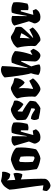

<svg xmlns="http://www.w3.org/2000/svg" viewBox="1382 -2228 1042 3881"><g transform="rotate(-90 1902.5 -287.0)"><path d="M47.9 -308.6Q27.8 -447.3 18.8 -516.4Q9.8 -585.4 9.3 -616.2Q27.8 -657.7 66.7 -706.8Q105.5 -755.9 184.1 -787.6Q237.8 -775.4 272.5 -769.8Q307.1 -764.2 337.4 -764.2Q352.5 -764.2 367.2 -765.6Q372.6 -754.9 372.6 -735.4Q372.6 -701.7 357.4 -660.2Q342.3 -618.7 322.3 -600.1Q282.7 -603 259 -612.8Q235.4 -622.6 224.4 -634Q213.4 -645.5 197.8 -667L207.5 -498.5L334.5 -536.1Q348.6 -514.6 348.6 -474.6Q348.6 -440.9 339.8 -405.5Q331.1 -370.1 321.8 -356.9Q294.9 -356 267.1 -365.2Q239.3 -374.5 216.3 -386.7Q230.5 -115.7 230.5 22.9Q230.5 67.9 229 104.5Q224.6 131.3 201.9 156Q179.2 180.7 147.9 196.3Q116.7 211.9 88.4 213.9Q50.3 207 25.4 186.5Q0.5 166 -17.6 140.6Q-18.1 115.7 -14.4 99.1Q-10.7 82.5 -1 54.7L98.1 69.8Q91.3 -0.5 79.6 -86.9Q67.9 -173.3 47.9 -308.6Z M862.8 -370.6Q862.8 -302.2 850.8 -215.1Q838.9 -127.9 825.2 -78.1Q816.9 -67.9 793 -52.7Q769 -37.6 745.1 -25.4Q712.9 -9.3 689.5 -1Q666 7.3 642.6 9.8Q609.4 6.8 564.5 -4.9Q519.5 -16.6 480.7 -33Q441.9 -49.3 424.8 -66.4Q409.7 -163.1 401.6 -233.4Q393.6 -303.7 393.6 -370.1Q393.6 -431.2 402.3 -491.2Q416 -508.3 458 -529.5Q500 -550.8 547.4 -567.6Q594.7 -584.5 620.1 -587.9Q660.6 -584 707.5 -568.4Q754.4 -552.7 794.2 -529.8Q834 -506.8 855 -481.9Q859.4 -460.4 861.1 -436.8Q862.8 -413.1 862.8 -370.6ZM565.4 -289.6Q565.4 -211.4 572.3 -142.6Q612.3 -116.2 653.3 -107.4L680.2 -126Q684.1 -166.5 684.1 -234.4Q684.1 -311 675.8 -390.6L600.6 -421.4L571.3 -407.2Q565.4 -348.6 565.4 -289.6Z M1106.4 -339.4Q1119.6 -420.9 1131.6 -477.8Q1143.6 -534.7 1159.2 -569.3Q1189.9 -576.2 1221.7 -576.2Q1266.1 -576.2 1304 -564Q1341.8 -551.8 1365.7 -535.2Q1370.1 -504.4 1370.1 -470.7Q1370.1 -415.5 1361.1 -357.7Q1352.1 -299.8 1340.3 -252.4Q1303.7 -231.9 1263.2 -231.9Q1238.8 -231.9 1208.5 -239.3Q1209 -256.3 1209 -320.3Q1209 -367.2 1208.5 -384.8L1184.6 -388.7Q1166.5 -335.4 1130.9 -197.8L1113.8 -133.8L1203.1 -145.5L1231 -80.1Q1202.1 -34.7 1161.1 -12.5Q1120.1 9.8 1072.3 9.8Q1044.9 9.8 1023.9 4.9Q1002.9 0 988.3 -13.7Q980 -21 969 -36.1Q958 -51.3 949.5 -70.1Q940.9 -88.9 940.9 -106Q940.9 -116.7 944.3 -125.5L983.4 -222.2L896 -519Q915 -546.4 948.7 -561.3Q982.4 -576.2 1020.5 -576.2Q1060.5 -576.2 1091.3 -561L1087.9 -267.1L1093.3 -266.1Q1095.7 -277.8 1099.9 -301.5Q1104 -325.2 1106.4 -339.4Z M1586.9 -355Q1637.7 -328.1 1708.5 -281.5Q1779.3 -234.9 1804.2 -203.6Q1804.7 -197.8 1804.7 -186Q1804.7 -158.7 1800.5 -131.3Q1796.4 -104 1788.6 -82Q1756.8 -51.3 1725.1 -28.3Q1693.4 -5.4 1656.7 9.8Q1615.7 8.3 1576.4 1.2Q1537.1 -5.9 1486.8 -17.1Q1456.5 -24.4 1440.9 -26.9Q1417.5 -69.3 1417.5 -107.4Q1417.5 -128.4 1423.1 -144Q1428.7 -159.7 1434.6 -169.4Q1440.4 -179.2 1441.9 -182.6Q1488.3 -181.2 1531.5 -159.4Q1574.7 -137.7 1626 -100.1L1649.9 -111.8Q1653.3 -130.4 1653.3 -157.7Q1653.3 -170.4 1652.8 -175.8Q1630.9 -182.1 1599.1 -193.8Q1542.5 -214.8 1492.9 -240.7Q1443.4 -266.6 1425.3 -290Q1418.9 -314.5 1416.7 -364Q1414.6 -413.6 1414.6 -451.7Q1414.6 -464.8 1430.4 -482.9Q1446.3 -501 1466.8 -517.3Q1487.3 -533.7 1501.5 -542Q1529.3 -558.6 1566.4 -573.2Q1603.5 -587.9 1628.9 -587.9Q1642.1 -587.9 1658.2 -581.3Q1674.3 -574.7 1697.8 -562.5Q1721.7 -550.3 1728 -547.9L1806.6 -521.5Q1811.5 -504.9 1811.5 -485.8Q1811.5 -448.7 1792.5 -409.4Q1773.4 -370.1 1738.8 -334Q1709 -346.2 1669.2 -380.9Q1629.4 -415.5 1604 -450.2L1591.3 -445.8Z M1855 -454.1Q1855 -472.7 1885 -499.8Q1915 -526.9 1942.4 -543Q1967.8 -558.1 2002.7 -573Q2037.6 -587.9 2058.1 -587.9Q2072.3 -587.9 2093.3 -578.9Q2114.3 -569.8 2147 -552.7L2170.4 -540.5L2261.2 -517.1Q2263.7 -499 2263.7 -485.8Q2263.7 -441.4 2246.8 -402.3Q2230 -363.3 2208 -338.1Q2186 -313 2172.9 -309.1Q2144.5 -325.7 2122.3 -351.1Q2100.1 -376.5 2072.3 -415L2058.6 -434.1Q2063 -397.5 2063 -342.8Q2063 -291 2058.6 -238.8Q2054.2 -186.5 2045.9 -146.5L2055.2 -138.7Q2072.8 -146 2121.1 -170.2Q2169.4 -194.3 2210.4 -216.3L2259.8 -141.6Q2247.6 -118.7 2208.3 -82Q2168.9 -45.4 2122.6 -17.8Q2076.2 9.8 2041 9.8Q2022 9.8 1996.1 -4.4Q1970.2 -18.6 1953.9 -31Q1937.5 -43.5 1914.6 -62Q1898.9 -75.7 1893.3 -85Q1887.7 -94.2 1887.7 -105Q1887.7 -109.9 1888.2 -114.3Q1888.7 -118.7 1889.2 -122.1Q1892.1 -139.6 1892.1 -155.8Q1892.1 -229 1884.3 -306.9Q1876.5 -384.8 1862.8 -424.3Q1862.3 -426.8 1858.6 -437.5Q1855 -448.2 1855 -454.1Z M2600.1 -381.3Q2568.8 -313.5 2547.4 -268.6Q2525.9 -223.6 2501 -175.8Q2517.6 -127 2527.3 -91.1Q2537.1 -55.2 2542 -11.7Q2512.7 9.8 2458 9.8Q2419.4 9.8 2382.6 -1.2Q2345.7 -12.2 2328.1 -32.2Q2337.4 -88.4 2344.5 -118.4Q2351.6 -148.4 2362.3 -179.7L2362.8 -180.7Q2350.1 -206.5 2330.3 -322Q2310.5 -437.5 2294.4 -562Q2278.3 -686.5 2278.3 -711.9L2278.8 -715.8Q2301.8 -745.6 2345 -766.8Q2388.2 -788.1 2431.2 -788.1Q2477.5 -788.1 2508.3 -764.6Q2506.8 -684.1 2500.2 -601.6Q2493.7 -519 2481 -390.1Q2478.5 -366.7 2475.1 -332.3Q2471.7 -297.9 2467.8 -252.9L2474.1 -251.5L2476.1 -251Q2486.3 -283.2 2506.8 -358.4Q2528.3 -435.5 2542 -479.5Q2555.7 -523.4 2574.7 -568.8Q2609.4 -577.1 2638.2 -577.1Q2670.9 -577.1 2718.3 -560.1Q2765.6 -543 2810.5 -506.8Q2810.5 -465.3 2800 -402.1Q2789.6 -338.9 2771.2 -271.7Q2752.9 -204.6 2731.4 -151.9L2814.5 -195.3L2857.9 -136.2Q2846.7 -103 2825.2 -69.1Q2803.7 -35.2 2776.9 -12.7Q2750 9.8 2723.6 9.8Q2701.2 9.8 2675 -2.9Q2648.9 -15.6 2630.9 -35.2Q2613.8 -53.2 2606.9 -69.8Q2600.1 -86.4 2601.1 -107.9L2613.3 -377Z M3088.9 -138.7Q3103.5 -141.6 3125.2 -151.9Q3147 -162.1 3186 -182.1Q3216.3 -198.2 3248 -213.9L3289.6 -146Q3268.1 -117.2 3224.4 -80.3Q3180.7 -43.5 3130.6 -16.8Q3080.6 9.8 3040 9.8Q3027.3 9.8 3015.1 3.2Q3002.9 -3.4 2988.3 -18.6Q2975.6 -31.2 2969.2 -36.6Q2959 -45.9 2950 -53Q2940.9 -60.1 2938.5 -62Q2923.3 -75.7 2917.7 -87.2Q2912.1 -98.6 2912.1 -111.8Q2912.1 -120.6 2913.6 -131.3Q2915.5 -149.9 2915.5 -165Q2915.5 -233.4 2906 -311.5Q2896.5 -389.6 2886.2 -423.8Q2880.4 -443.8 2880.4 -450.2Q2880.4 -469.7 2909.4 -497.1Q2938.5 -524.4 2965.8 -541.5Q2992.7 -558.1 3029.8 -573Q3066.9 -587.9 3091.3 -587.9Q3108.4 -586.9 3129.4 -573.2Q3176.3 -541.5 3202.9 -528.6Q3229.5 -515.6 3268.1 -502L3281.7 -497.1Q3287.6 -494.6 3290 -492.2Q3292.5 -489.7 3294.7 -483.2Q3296.9 -476.6 3299.3 -461.9Q3302.2 -444.3 3302.2 -424.3Q3302.2 -385.3 3292 -366.2Q3287.6 -358.4 3250 -316.7Q3212.4 -274.9 3163.6 -224.9Q3114.7 -174.8 3074.7 -138.7ZM3077.6 -405.8Q3077.6 -378.9 3074.2 -308.6Q3070.8 -238.3 3066.4 -205.1L3065.9 -203.6L3079.6 -223.1Q3111.8 -270 3134.5 -305.9Q3157.2 -341.8 3172.4 -377.9Q3146 -383.8 3077.6 -405.8Z M3536.1 -339.4Q3549.3 -420.9 3561.3 -477.8Q3573.2 -534.7 3588.9 -569.3Q3619.6 -576.2 3651.4 -576.2Q3695.8 -576.2 3733.6 -564Q3771.5 -551.8 3795.4 -535.2Q3799.8 -504.4 3799.8 -470.7Q3799.8 -415.5 3790.8 -357.7Q3781.7 -299.8 3770 -252.4Q3733.4 -231.9 3692.9 -231.9Q3668.5 -231.9 3638.2 -239.3Q3638.7 -256.3 3638.7 -320.3Q3638.7 -367.2 3638.2 -384.8L3614.3 -388.7Q3596.2 -335.4 3560.5 -197.8L3543.5 -133.8L3632.8 -145.5L3660.6 -80.1Q3631.8 -34.7 3590.8 -12.5Q3549.8 9.8 3502 9.8Q3474.6 9.8 3453.6 4.9Q3432.6 0 3418 -13.7Q3409.7 -21 3398.7 -36.1Q3387.7 -51.3 3379.2 -70.1Q3370.6 -88.9 3370.6 -106Q3370.6 -116.7 3374 -125.5L3413.1 -222.2L3325.7 -519Q3344.7 -546.4 3378.4 -561.3Q3412.1 -576.2 3450.2 -576.2Q3490.2 -576.2 3521 -561L3517.6 -267.1L3522.9 -266.1Q3525.4 -277.8 3529.5 -301.5Q3533.7 -325.2 3536.1 -339.4Z"/></g></svg>

Font: Fruktur
Style: Regular
Weight: 400
Designer: Viktoriya Grabowska
Foundry: Viktoriya Grabowska
Version: Version 1.004; ttfautohint (v1.4.1)